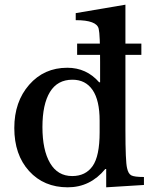

<svg xmlns="http://www.w3.org/2000/svg" viewBox="-20 -790 657 819"><path d="M583 -556H309V-604H583ZM433 9V-69H429Q365 9 269 9Q167 9 104 -60.5Q41 -130 41 -244Q41 -356 104.5 -428.5Q168 -501 267 -501Q349 -501 403 -439H407V-526Q407 -643 401 -667Q393 -704 303 -704V-734L515 -770V-236Q515 -101 522 -73Q527 -49 540 -42Q553 -35 594 -35V-1ZM405 -226V-275Q405 -362 375 -406Q345 -450 289 -450Q225 -450 193 -397.5Q161 -345 161 -248Q161 -150 193.5 -94.5Q226 -39 288 -39Q345 -39 375 -81.5Q405 -124 405 -226Z"/></svg>

Font: Kolar Light
Style: Regular
Weight: 300
Designer: Ramakrishna Saiteja (Kannada); Shiva Nallaperumal (Latin)
Foundry: Indian Type Foundry
Version: Version 1.001;PS 1.0;hotconv 1.0.88;makeotf.lib2.5.647800